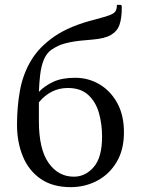

<svg xmlns="http://www.w3.org/2000/svg" viewBox="-20 -760 580 790"><path d="M461 -740H477L481 -736V-726Q481 -686 472 -659Q463 -632 437 -616.5Q411 -601 359 -597Q302 -593 270 -586.5Q238 -580 221 -572Q204 -564 191 -555Q154 -529 145 -450Q143 -435 142 -418Q141 -401 140 -382Q164 -407 199.5 -423.5Q235 -440 289 -440Q344 -440 389.5 -413Q435 -386 462.5 -336Q490 -286 490 -215Q490 -144 460 -93.5Q430 -43 380 -16.5Q330 10 271 10Q197 10 148 -23.5Q99 -57 74.5 -115.5Q50 -174 50 -247Q50 -320 62 -387Q74 -454 107.5 -510.5Q141 -567 204.5 -610.5Q268 -654 372 -680Q410 -690 429.5 -697Q449 -704 455 -713.5Q461 -723 461 -740ZM140 -262Q140 -146 180 -89.5Q220 -33 284 -33Q331 -33 365.5 -72.5Q400 -112 400 -198Q400 -250 387 -295.5Q374 -341 343 -369.5Q312 -398 259 -398Q189 -398 140 -339Z"/></svg>

Font: Spectral
Style: Regular
Weight: 400
Designer: Jean-Baptiste Levee
Foundry: Production Type
Version: Version 2.001